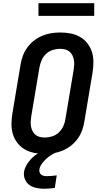

<svg xmlns="http://www.w3.org/2000/svg" viewBox="-20 -944 640 1188"><path d="M257 8Q224 8 192.5 2Q161 -4 134.5 -19Q108 -34 89 -58Q70 -82 60.5 -111.5Q51 -141 51 -173.5Q51 -206 56 -238L107 -543Q111 -570 121 -597.5Q131 -625 148.5 -649.5Q166 -674 190 -692.5Q214 -711 241 -722.5Q268 -734 296.5 -738.5Q325 -743 352 -743Q385 -743 416.5 -737Q448 -731 474.5 -716Q501 -701 520 -677Q539 -653 548.5 -623.5Q558 -594 558 -561.5Q558 -529 553 -497L502 -192Q498 -165 488 -137.5Q478 -110 460.5 -85.5Q443 -61 419 -42.5Q395 -24 368 -12.5Q341 -1 312.5 3.5Q284 8 257 8ZM258 -93Q280 -93 303.5 -100.5Q327 -108 344.5 -125Q362 -142 372 -164Q382 -186 385 -209L436 -513Q438 -529 439 -544.5Q440 -560 437 -575Q434 -590 427 -603.5Q420 -617 408.5 -626Q397 -635 382 -638.5Q367 -642 351 -642Q329 -642 305.5 -634.5Q282 -627 264.5 -610Q247 -593 237.5 -571Q228 -549 224 -526L173 -222Q171 -206 170 -190.5Q169 -175 172 -160Q175 -145 182 -131.5Q189 -118 200.5 -109Q212 -100 227 -96.5Q242 -93 258 -93ZM254 224Q229 224 205 219Q181 214 162.5 201Q144 188 134.5 165.5Q125 143 129 119Q132 99 142 81Q152 63 165.5 47Q179 31 195.5 18.5Q212 6 230 -4L237 -8H328L326 0Q309 7 293 17.5Q277 28 263.5 41Q250 54 238.5 70Q227 86 224 103Q222 113 225 122Q228 131 235 136.5Q242 142 251 144Q260 146 270 146Q285 146 300.5 144.5Q316 143 331 141L319 219Q302 221 286 222.5Q270 224 254 224ZM218 -846V-924H563V-846Z"/></svg>

Font: Iosevka SS04 Extended
Style: Bold Italic
Weight: 700
Width: 7
Italic angle: -9°
Monospace: yes
Designer: Belleve Invis
Foundry: Belleve Invis
Version: Version 19.0.0; ttfautohint (v1.8.4)